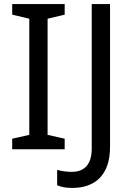

<svg xmlns="http://www.w3.org/2000/svg" viewBox="-20 -734 652 944"><path d="M298 0V-52L214 -71V-642L298 -662V-714H40V-662L124 -642V-71L40 -52V0ZM335 190C447 190 521 127 521 -11V-714H431V-4C431 87 383 111 333 111C306 111 282 107 261 101V177C279 185 303 190 335 190Z"/></svg>

Font: Noto Sans Osage
Style: Regular
Weight: 400
Designer: Monotype Design Team
Foundry: Monotype Imaging Inc.
Version: Version 2.002